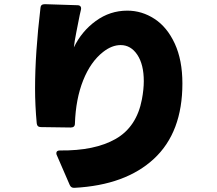

<svg xmlns="http://www.w3.org/2000/svg" viewBox="-20 -825 1040 920"><path d="M334 75Q320 75 314 61L252 -82Q250 -85 250 -91Q250 -104 267 -104Q434 -102 534.5 -159.5Q635 -217 660 -349Q669 -397 669 -436Q669 -516 638 -562.5Q607 -609 558 -609Q516 -609 474 -576Q414 -529 378.5 -440Q343 -351 339 -233Q339 -214 319 -214L176 -216Q158 -216 156 -234Q148 -320 148 -401Q148 -569 174 -788Q175 -805 195 -805L351 -800Q361 -800 365.5 -794.5Q370 -789 368 -779L362 -753Q354 -712 345.5 -669.5Q337 -627 334 -598Q371 -675 439 -724.5Q507 -774 590 -774Q660 -774 720.5 -734.5Q781 -695 817.5 -616Q854 -537 854 -425Q854 -191 718 -64.5Q582 62 337 75Z"/></svg>

Font: LINE Seed JP_TTF ExtraBold
Style: Regular
Weight: 800
Designer: LY Corporation & Fontrix & Fontworks
Version: Version 1.015